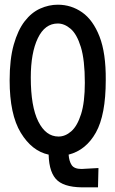

<svg xmlns="http://www.w3.org/2000/svg" viewBox="-20 -652 490 817"><path d="M349 145Q262 148 225.5 117Q189 86 187 6Q116 -9 68.5 -87Q21 -165 21 -310Q21 -400 38.5 -462Q56 -524 85 -561.5Q114 -599 151 -615.5Q188 -632 226 -632Q283 -632 329.5 -599.5Q376 -567 403.5 -496.5Q431 -426 430 -311Q430 -163 388 -88Q346 -13 272 6Q274 34 285 50.5Q296 67 327 67L399 63L397 145ZM229 -71Q258 -71 283.5 -93.5Q309 -116 325 -166.5Q341 -217 341 -300Q341 -397 324 -452Q307 -507 280.5 -529.5Q254 -552 226 -552Q171 -552 141 -489.5Q111 -427 111 -322Q111 -199 143 -135Q175 -71 229 -71Z"/></svg>

Font: Inconsolata SemiCondensed SemiBold
Style: Regular
Weight: 600
Width: 4
Monospace: yes
Designer: Raph Levien, Cyreal, Brenton Simpson
Foundry: Raph Levien, Cyreal, Google
Version: Version 3.001; ttfautohint (v1.8.2.53-6de2)